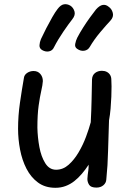

<svg xmlns="http://www.w3.org/2000/svg" viewBox="-20 -882 622 914"><path d="M244 12Q195 12 161 -13Q127 -38 106 -79Q85 -120 75.5 -170Q66 -220 66 -269Q66 -331 75 -393Q84 -455 94 -512Q96 -526 109.5 -535Q123 -544 140 -544Q160 -544 172 -530Q184 -516 184 -496Q183 -478 176.5 -450Q170 -422 164 -379.5Q158 -337 158 -274Q159 -228 167.5 -182Q176 -136 195.5 -105Q215 -74 247 -74Q280 -74 306.5 -97.5Q333 -121 354 -156.5Q375 -192 389.5 -231Q404 -270 412 -300Q415 -357 416 -408Q417 -459 418 -504Q419 -524 432.5 -534.5Q446 -545 465 -545Q478 -545 488 -540Q498 -535 504 -525.5Q510 -516 510 -502Q511 -492 511 -470.5Q511 -449 510 -422Q509 -395 506.5 -365.5Q504 -336 499 -309Q496 -235 494.5 -165Q493 -95 486 -27Q485 -11 472 0Q459 11 439 11Q413 11 404.5 -2Q396 -15 396 -30Q396 -39 397.5 -49Q399 -59 400.5 -71Q402 -83 402 -98Q387 -75 370 -55Q353 -35 334 -20Q315 -5 292.5 3.5Q270 12 244 12ZM237 -657Q230 -641 213.5 -637.5Q197 -634 180 -644Q167 -652 168 -667Q169 -682 175 -696Q186 -720 200.5 -748Q215 -776 229 -800.5Q243 -825 254 -839Q269 -859 284.5 -861.5Q300 -864 315 -855Q329 -846 334.5 -828Q340 -810 324 -790Q308 -770 282 -732Q256 -694 237 -657ZM407 -658Q398 -643 381 -640.5Q364 -638 348 -649Q335 -657 338 -673Q341 -689 348 -703Q360 -726 376.5 -752Q393 -778 409.5 -800.5Q426 -823 437 -837Q454 -856 469 -858.5Q484 -861 497 -850Q512 -840 517 -820.5Q522 -801 505 -783Q487 -764 457.5 -729Q428 -694 407 -658Z"/></svg>

Font: Playpen Sans Deva
Style: Regular
Weight: 400
Designer: Pooja Saxena, Gunjan Panchal, Laura Meseguer, Veronika Burian, José Scaglione
Foundry: TypeTogether
Version: Version 2.000